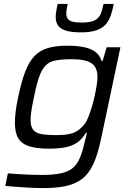

<svg xmlns="http://www.w3.org/2000/svg" viewBox="-20 -751 680 979"><path d="M201 208Q166 208 129 206Q92 204 60 201.5Q28 199 7 197L20 133Q45 135 75.5 137Q106 139 136.5 140Q167 141 192 141Q255 141 293.5 132Q332 123 353.5 103.5Q375 84 388 52.5Q401 21 411 -24Q415 -37 418 -50.5Q421 -64 423 -74H418Q398 -40 371 -22.5Q344 -5 309.5 1Q275 7 230 7Q168 7 129.5 -5Q91 -17 73.5 -45.5Q56 -74 56 -125Q56 -151 60 -183.5Q64 -216 73 -257Q89 -335 108.5 -385.5Q128 -436 155.5 -465Q183 -494 224 -506Q265 -518 323 -518Q370 -518 406 -511Q442 -504 465.5 -487Q489 -470 498 -440H503L524 -510H594L500 -65Q488 -5 473.5 40Q459 85 438.5 117Q418 149 387.5 169Q357 189 311.5 198.5Q266 208 201 208ZM266 -62Q306 -62 332.5 -67.5Q359 -73 377.5 -86Q396 -99 411 -118Q422 -132 431.5 -156.5Q441 -181 449.5 -210Q458 -239 464 -267.5Q470 -296 473.5 -320Q477 -344 477 -358Q477 -408 446.5 -428.5Q416 -449 346 -449Q296 -449 264 -443Q232 -437 212.5 -417Q193 -397 179.5 -358.5Q166 -320 153 -255Q145 -218 140.5 -189Q136 -160 136 -140Q136 -107 148.5 -90Q161 -73 190 -67.5Q219 -62 266 -62ZM391 -586Q342 -586 314 -595.5Q286 -605 275 -622.5Q264 -640 264 -663Q264 -679 267 -695.5Q270 -712 274 -731H325Q322 -716 320 -704Q318 -692 318 -681Q318 -659 333.5 -647.5Q349 -636 395 -636Q441 -636 462.5 -647Q484 -658 493 -679Q502 -700 508 -731H560Q554 -699 545 -672.5Q536 -646 519 -626.5Q502 -607 471.5 -596.5Q441 -586 391 -586Z"/></svg>

Font: Saira SemiExpanded
Style: Italic
Weight: 400
Width: 6
Italic angle: -12°
Designer: Hector Gatti with collaboration of the Omnibus-Type team
Foundry: Omnibus-Type
Version: Version 1.101